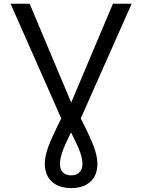

<svg xmlns="http://www.w3.org/2000/svg" viewBox="-20 -752 734 1002"><path d="M410.2 103.5Q410.2 77.1 398.4 43Q386.7 9.8 350.6 -61.5Q315.4 9.8 304.7 43Q293 77.1 293 103.5Q293 131.8 308.1 147.5Q323.2 163.1 351.6 163.1Q379.9 163.1 395 147Q410.2 130.9 410.2 103.5ZM213.9 102.5Q213.9 63.5 232.4 13.2Q251 -37.1 299.8 -133.8L35.2 -732.4H134.8L351.6 -216.8L569.3 -732.4H667L401.4 -133.8Q451.2 -37.1 469.7 13.2Q488.3 63.5 488.3 102.5Q488.3 162.1 452.1 195.8Q416 229.5 351.6 229.5Q287.1 229.5 250.5 195.8Q213.9 162.1 213.9 102.5Z"/></svg>

Font: Gen Shin Gothic Regular
Style: Regular
Weight: 400
Designer: [Source Han Sans]
Ryoko NISHIZUKA  (kana & ideographs); Paul D. Hunt (Latin, Greek & Cyrillic); Wenlong ZHANG  (bopomofo
Version: Version 1.002.20150607